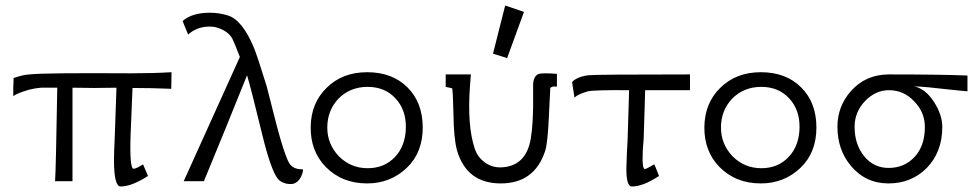

<svg xmlns="http://www.w3.org/2000/svg" viewBox="-20 -655 3532 694"><path d="M600 -394 599 -334Q529 -337 459 -337L452 -166Q448 -45 463 -45Q472 -45 497 -61L515 -19Q456 19 416 19Q392 19 392 -76Q392 -102 395 -166Q398 -253 401 -338Q320 -336 242 -338V0H179Q182 -36 187 -338H128Q105 -336 86 -331Q38 -317 28 -307V-342Q29 -352 29 -373L45 -378Q68 -385 87 -386Q137 -392 452 -390Q535 -390 600 -394Z M1075 -43Q1076 -33 1068 -16Q1059 2 1044 8Q1034 12 1016 9Q994 4 984 -9Q959 -41 928 -168Q888 -333 873 -383Q790 -176 717 0H644Q645 -2 847 -449Q827 -501 819 -517Q802 -544 765 -555Q753 -559 738 -559Q692 -559 660 -530L640 -579Q674 -609 738 -609Q773 -609 804 -599Q856 -583 898 -482Q910 -453 944 -343Q944 -342 980 -202Q1008 -96 1025 -66Q1039 -42 1075 -43Z M1508 -194Q1508 -103 1450 -48Q1391 8 1307 8Q1216 8 1157 -52Q1102 -109 1103 -196Q1104 -282 1160 -337Q1217 -394 1307 -394Q1398 -394 1453 -339Q1508 -284 1508 -194ZM1447 -194Q1448 -258 1409.5 -299.5Q1371 -341 1309 -341Q1246 -341 1204 -299Q1163 -256 1163 -194Q1163 -134 1205 -90Q1248 -47 1309 -47Q1369 -47 1407.5 -87.5Q1446 -128 1447 -194Z M1993 -388V-342Q1972 -344 1969 -336L1964 -234Q1960 -141 1951 -111Q1913 8 1790 8Q1667 8 1632 -111Q1620 -154 1619 -246Q1617 -333 1614 -336Q1612 -336 1591 -341V-386H1682L1679 -347Q1668 -201 1696 -118Q1706 -87 1732.5 -68Q1759 -49 1791 -50Q1870 -53 1893 -130Q1905 -170 1907 -264V-353Q1910 -382 1928 -388Q1944 -392 1993 -388ZM1806 -635 1874 -612 1813 -445 1762 -461Z M2474 -386V-329H2312Q2308 -207 2307 -166Q2307 -155 2305 -132.5Q2303 -110 2303 -98Q2301 -44 2311 -44Q2315 -44 2329.5 -52.5Q2344 -61 2345 -61Q2347 -58 2362 -19Q2303 20 2263 19Q2244 18 2244 -45Q2244 -52 2246 -104Q2249 -152 2249 -166L2254 -329Q2129 -330 2105 -325Q2068 -314 2056 -302Q2057 -302 2052 -331Q2051 -335 2050 -344Q2049 -353 2048 -358Q2052 -364 2061 -369Q2080 -380 2107 -383Q2135 -386 2474 -386Z M2931 -194Q2931 -103 2873 -48Q2814 8 2730 8Q2639 8 2580 -52Q2525 -109 2526 -196Q2527 -282 2583 -337Q2640 -394 2730 -394Q2821 -394 2876 -339Q2931 -284 2931 -194ZM2870 -194Q2871 -258 2832.5 -299.5Q2794 -341 2732 -341Q2669 -341 2627 -299Q2586 -256 2586 -194Q2586 -134 2628 -90Q2671 -47 2732 -47Q2792 -47 2830.5 -87.5Q2869 -128 2870 -194Z M3477 -382V-325Q3471 -325 3396 -333Q3331 -341 3284 -343Q3326 -334 3357 -285Q3386 -239 3386 -196Q3386 -106 3330 -48Q3274 8 3192 8Q3109 8 3056 -55Q3007 -113 3007 -197Q3007 -270 3055 -325Q3109 -386 3193 -386Q3378 -386 3477 -382ZM3323 -196Q3323 -250 3284 -289Q3247 -329 3193 -329Q3145 -329 3107 -290Q3069 -250 3069 -197Q3069 -133 3103.5 -90.5Q3138 -48 3192 -48Q3249 -48 3286 -88Q3323 -128 3323 -196Z"/></svg>

Font: GFS Neohellenic Rg
Style: Regular
Weight: 400
Designer: Takis Katsoulidis and George D. Matthiopoulos
Foundry: Takis Katsoulidis and George D. Matthiopoulos
Version: Version 1.0